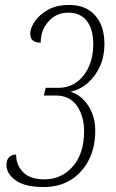

<svg xmlns="http://www.w3.org/2000/svg" viewBox="-20 -744 466 774"><path d="M156 10Q80 10 43 -17Q6 -44 6 -79Q6 -100 17 -110.5Q28 -121 45 -121Q45 -78 73.5 -49.5Q102 -21 159 -21Q228 -21 273.5 -73Q319 -125 319 -215Q319 -276 290 -317.5Q261 -359 204 -359H157L164 -390H216Q257 -390 288.5 -412.5Q320 -435 338 -475Q356 -515 356 -566Q356 -626 330 -659.5Q304 -693 256 -693Q207 -693 175.5 -657.5Q144 -622 144 -572Q102 -572 102 -608Q102 -631 120.5 -658Q139 -685 173.5 -704.5Q208 -724 259 -724Q326 -724 363.5 -682Q401 -640 401 -566Q401 -517 383 -477Q365 -437 334.5 -410Q304 -383 266 -375L265 -374Q307 -361 335.5 -318.5Q364 -276 364 -216Q364 -151 338.5 -100Q313 -49 266.5 -19.5Q220 10 156 10Z"/></svg>

Font: Noto Serif ExtraCondensed ExtraLight
Style: Italic
Weight: 200
Width: 2
Italic angle: -12°
Designer: Monotype Design Team
Foundry: Monotype Imaging Inc.
Version: Version 2.014; ttfautohint (v1.8.4.7-5d5b)